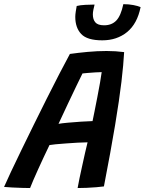

<svg xmlns="http://www.w3.org/2000/svg" viewBox="-62 -918 712 945"><path d="M86 7.5Q72 7.5 47.2 6.8Q22.5 6 -2.2 4.8Q-27 3.5 -42 2Q-30 -25.5 -7.8 -72.8Q14.5 -120 43.2 -179.2Q72 -238.5 104 -303.5Q136 -368.5 168.2 -432.8Q200.5 -497 229.8 -553.8Q259 -610.5 282 -652.5Q320.5 -658 368.5 -662.5Q416.5 -667 462.5 -667Q508 -667 549 -661.5Q546 -603 535.8 -515.8Q525.5 -428.5 504.5 -302.2Q483.5 -176 449.5 -0.5Q435.5 1.5 412.2 3.5Q389 5.5 364.2 6.5Q339.5 7.5 320 7.5Q323 -10.5 329.2 -40Q335.5 -69.5 342.8 -103Q350 -136.5 357 -167Q364 -197.5 369 -217.5Q349 -217.5 320.2 -215.8Q291.5 -214 262.5 -212Q233.5 -210 211.2 -207.8Q189 -205.5 181.5 -204Q152.5 -144 125.8 -85Q99 -26 86 7.5ZM226 -308.5Q242.5 -311.5 273.2 -314.2Q304 -317 337 -319.2Q370 -321.5 393.5 -322Q396.5 -336 403 -368.5Q409.5 -401 417 -439.5Q424.5 -478 430.5 -512Q436.5 -546 438.5 -563Q428 -563 408.2 -561.8Q388.5 -560.5 370 -559Q351.5 -557.5 344 -556.5Q335 -539 316 -499.2Q297 -459.5 273 -409Q249 -358.5 226 -308.5ZM630 -883Q613.5 -801 563.5 -760.2Q513.5 -719.5 441.5 -719.5Q367 -719.5 337.8 -750.5Q308.5 -781.5 308.5 -835Q308.5 -845.5 310.8 -860.8Q313 -876 315.5 -888.5Q332.5 -893 358.8 -894.2Q385 -895.5 403.5 -895.5Q400.5 -884 397.8 -870.8Q395 -857.5 395 -847Q395 -822.5 407.2 -808Q419.5 -793.5 450.5 -793.5Q488 -793.5 510.5 -817Q533 -840.5 545 -897.5Q572 -897.5 595 -893Q618 -888.5 630 -883Z"/></svg>

Font: Grandstander Medium
Style: Italic
Weight: 500
Italic angle: -15°
Designer: Tyler Finck
Foundry: Etcetera Type Co
Version: Version 1.200; ttfautohint (v1.8.3)